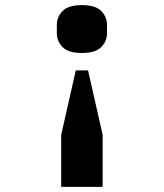

<svg xmlns="http://www.w3.org/2000/svg" viewBox="-20 -548 640 750"><path d="M219 182V-21L276 -273H324L381 -21V182ZM300 -341Q247 -341 224.5 -364Q202 -387 202 -418V-450Q202 -482 224.5 -505Q247 -528 300 -528Q353 -528 375.5 -505Q398 -482 398 -450V-418Q398 -387 375.5 -364Q353 -341 300 -341Z"/></svg>

Font: Lilex
Style: Regular
Weight: 400
Monospace: yes
Designer: Mike Abbink, Paul van der Laan, Pieter van Rosmalen, Mikhael Khrustik
Foundry: Mikhael Khrustik
Version: Version 2.510